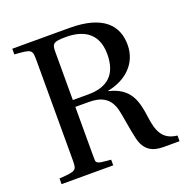

<svg xmlns="http://www.w3.org/2000/svg" viewBox="-125 -807 893 922"><g transform="rotate(-20 322.0 -346.0)"><path d="M35 0H299V-29C257 -33 234 -33 227 -45C224 -49 224 -50 224 -93V-326H293C353 -326 399 -307 416 -239C423 -211 434 -132 445 -86C460 -22 498 0 557 0H638V-29C560 -37 544 -93 535 -161C523 -250 505 -317 399 -343V-345C493 -363 562 -426 562 -521C562 -617 502 -692 327 -692H35V-663C123 -657 125 -655 125 -599V-93C125 -37 123 -35 35 -29ZM224 -361V-607C224 -649 231 -657 297 -657C371 -657 455 -630 455 -512C455 -407 400 -361 303 -361Z"/></g></svg>

Font: Lingua Franca
Style: Regular
Weight: 400
Version: Version 1.19